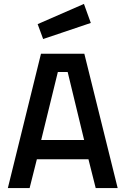

<svg xmlns="http://www.w3.org/2000/svg" viewBox="-20 -959 639 979"><path d="M20 0 189 -685H410L580 0H468L431 -147H168L131 0ZM275 -592 190 -245H409L325 -592ZM172 -836 408 -939 443 -842 200 -760Z"/></svg>

Font: TitilliumWeb-SemiBold
Style: SemiBold
Weight: 600
Version: Version 1.001;PS 57.000;hotconv 1.0.70;makeotf.lib2.5.55311